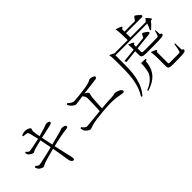

<svg xmlns="http://www.w3.org/2000/svg" viewBox="49 -1702 2636 2636"><g transform="rotate(-45 1367.0 -384.0)"><path d="M523 23C536 23 543 15 543 -2C543 -14 539 -35 532 -64C529 -73 527 -81 526 -86C516 -129 500 -200 479 -298C586 -325 681 -343 764 -353C781 -354 790 -362 790 -375C790 -394 756 -409 717 -406C714 -406 711 -405 706 -402C697 -398 688 -395 678 -392C673 -391 663 -388 646 -383C566 -362 508 -346 471 -337C464 -366 455 -410 444 -470C441 -485 438 -496 437 -503C464 -509 512 -520 582 -535C609 -541 627 -545 637 -547C660 -553 671 -562 671 -573C671 -583 664 -590 649 -595C636 -599 623 -600 608 -598C605 -598 600 -596 593 -593C578 -586 563 -581 548 -576C524 -568 485 -557 430 -542C422 -579 416 -612 413 -642C412 -653 413 -665 418 -676C421 -683 423 -690 423 -695C423 -714 377 -735 336 -735C320 -735 297 -730 268 -719L271 -698C275 -697 282 -697 291 -697C325 -695 345 -689 350 -680C356 -670 366 -633 380 -569C384 -552 387 -540 389 -531C271 -505 205 -492 190 -492C177 -492 162 -502 145 -523C144 -525 143 -526 142 -527L126 -518C131 -481 142 -469 173 -451C188 -442 200 -437 209 -437C215 -437 222 -440 230 -445C238 -450 246 -453 253 -456C285 -465 333 -478 397 -493C408 -439 419 -384 430 -327C379 -313 324 -300 266 -287C200 -272 161 -264 148 -264C137 -264 121 -274 98 -295L80 -284C87 -263 93 -249 98 -242C113 -223 150 -203 166 -203C173 -203 182 -206 193 -213C206 -220 219 -226 230 -230C280 -246 349 -266 437 -289C438 -281 441 -269 444 -252C452 -205 457 -172 460 -155C463 -139 467 -115 472 -83C477 -50 480 -30 482 -25C486 -1 506 23 523 23Z M991 -112C999 -112 1010 -115 1025 -121C1037 -126 1047 -129 1056 -132C1105 -145 1178 -156 1275 -165C1370 -174 1444 -176 1496 -173C1533 -171 1575 -165 1622 -156C1641 -152 1654 -150 1659 -150C1675 -150 1683 -157 1683 -170C1683 -185 1670 -199 1644 -212C1620 -224 1598 -230 1578 -230C1575 -230 1571 -229 1565 -228C1550 -223 1534 -221 1518 -220C1452 -218 1381 -213 1305 -206C1309 -294 1313 -364 1318 -415C1319 -424 1322 -436 1326 -450C1329 -461 1331 -469 1331 -474C1331 -489 1314 -504 1280 -521C1416 -537 1496 -547 1519 -550C1540 -553 1550 -562 1550 -576C1550 -585 1541 -593 1523 -601C1507 -608 1491 -611 1475 -611C1469 -611 1462 -609 1455 -604C1429 -589 1383 -576 1316 -567C1204 -552 1134 -545 1106 -545C1081 -545 1051 -562 1016 -595L999 -582C1010 -556 1024 -536 1041 -523C1061 -504 1079 -495 1094 -495C1103 -495 1124 -498 1159 -503C1190 -508 1214 -512 1231 -514C1244 -500 1252 -487 1257 -476C1262 -464 1264 -449 1264 -431C1264 -356 1261 -280 1256 -201C1218 -198 1166 -193 1101 -186C1035 -179 998 -175 989 -175C975 -175 962 -181 950 -192C942 -199 932 -210 920 -227L902 -219C905 -195 909 -179 914 -170C919 -159 930 -147 947 -134C964 -119 979 -112 991 -112Z M1927 73C2020 44 2088 1 2130 -57C2163 -102 2182 -162 2189 -235L2205 -245C2214 -250 2217 -255 2214 -259C2210 -263 2198 -265 2177 -265L2120 -266C2123 -287 2125 -284 2124 -255C2123 -226 2121 -195 2116 -164C2110 -123 2102 -95 2092 -78C2058 -19 2001 26 1920 57ZM1814 71C1870 10 1909 -69 1930 -166C1944 -231 1951 -312 1951 -410V-590H2568C2559 -563 2546 -532 2529 -498L2542 -490C2573 -515 2603 -545 2630 -582L2648 -584C2658 -585 2661 -590 2657 -599C2652 -610 2634 -631 2604 -662C2593 -646 2581 -632 2568 -619H2269V-703H2572C2587 -703 2595 -708 2597 -719C2597 -734 2532 -789 2519 -789C2515 -789 2508 -783 2499 -770C2496 -766 2493 -763 2492 -761L2472 -733H2269V-779L2286 -789C2296 -795 2297 -801 2289 -808C2278 -816 2250 -827 2204 -841C2213 -788 2217 -720 2217 -636V-619H1961L1892 -654C1897 -623 1900 -581 1900 -529V-409C1900 -312 1894 -231 1883 -167C1868 -79 1839 -4 1798 59ZM2509 57C2574 57 2619 54 2642 49C2662 44 2672 35 2672 22C2672 12 2664 4 2649 -1L2646 -128H2632C2623 -64 2615 -23 2608 -6C2605 2 2600 6 2592 7C2585 8 2557 8 2509 8H2420C2405 8 2395 7 2391 5C2387 3 2385 -2 2385 -9V-220L2398 -229C2406 -234 2406 -240 2399 -246C2390 -253 2365 -264 2325 -278C2331 -239 2334 -192 2334 -135V2C2334 23 2339 38 2348 45C2359 53 2380 57 2413 57ZM2407 -311C2494 -311 2551 -313 2577 -318C2601 -322 2613 -331 2613 -345C2613 -354 2604 -361 2587 -366L2584 -445H2572C2563 -405 2555 -379 2548 -368C2545 -362 2538 -359 2528 -358C2507 -357 2467 -356 2408 -356H2281C2260 -356 2246 -357 2241 -360C2236 -362 2233 -367 2233 -374V-443L2480 -469C2494 -470 2502 -477 2503 -488C2503 -495 2492 -506 2469 -522C2447 -537 2433 -545 2426 -545C2421 -545 2415 -538 2408 -524C2406 -521 2405 -518 2404 -517L2389 -489L2233 -473V-513L2247 -521C2255 -526 2256 -532 2249 -538C2240 -546 2217 -557 2179 -571C2181 -554 2182 -536 2182 -517V-468L1982 -447L1992 -418L2182 -438V-367C2182 -322 2199 -311 2276 -311Z"/></g></svg>

Font: AllPunType Light
Style: Regular
Weight: 300
Version: 1.0